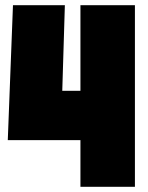

<svg xmlns="http://www.w3.org/2000/svg" viewBox="-20 -720 570 740"><path d="M10 -180 30 -700H230L220 -370H290V-700H500V0H290V-180Z"/></svg>

Font: Tektur Condensed Black
Style: Regular
Weight: 900
Width: 3
Designer: Adam Jagosz
Foundry: Adam Jagosz
Version: Version 1.005;gftools[0.9.30]